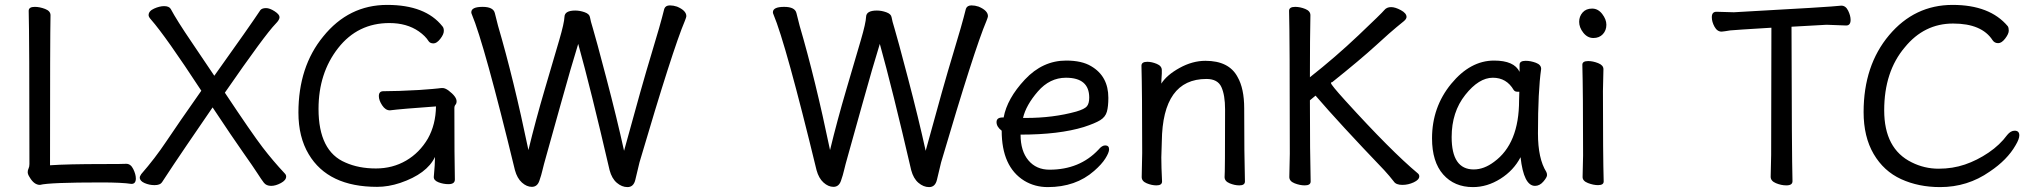

<svg xmlns="http://www.w3.org/2000/svg" viewBox="-20 -739 8278 783"><path d="M143 15Q119 15 101 -16Q93 -28 93 -37Q93 -45 96.5 -52Q100 -59 100 -70Q100 -589 97 -695Q97 -711 122 -711Q142 -711 164 -702.5Q186 -694 186 -677Q184 -588 184 -65Q256 -70 402 -70Q482 -70 495 -71Q513 -71 523.5 -49.5Q534 -28 534 -11Q534 11 516 11Q477 5 393 5Q181 5 143 15Z M1086 19Q1066 19 1056 6Q1046 -7 1030 -32Q1014 -57 972 -116.5Q930 -176 847 -301Q714 -107 688 -67.5Q662 -28 655 -17.5Q648 -7 640.5 4.5Q633 16 610 16Q589 16 569.5 7.5Q550 -1 550 -15Q550 -20 556 -29Q612 -93 658 -162Q704 -231 801 -369Q655 -592 596 -659Q586 -670 586 -677Q586 -694 608.5 -704Q631 -714 649 -714Q669 -714 676 -703Q701 -656 763 -565Q825 -474 854 -430Q999 -633 1042 -698Q1049 -706 1065 -706Q1080 -706 1100 -693Q1120 -680 1120 -669Q1120 -658 1104 -642Q1061 -598 897 -361Q1008 -194 1051 -138Q1094 -82 1141 -32Q1147 -26 1147 -19Q1147 -4 1125.5 7.5Q1104 19 1086 19Z M1518 23Q1318 23 1239 -110Q1197 -180 1197 -280Q1197 -467 1298 -590Q1402 -719 1559 -719Q1715 -719 1784 -632Q1790 -626 1790 -613Q1790 -599 1775.5 -580.5Q1761 -562 1748 -562Q1734 -562 1728 -571Q1715 -592 1688 -611Q1639 -645 1568 -645Q1439 -645 1359 -543Q1279 -441 1279 -295Q1279 -122 1389 -76Q1443 -52 1513 -52Q1581 -52 1636 -84Q1691 -116 1725 -174Q1757 -231 1758 -305Q1617 -295 1570 -289Q1552 -289 1538.5 -309.5Q1525 -330 1525 -347Q1525 -367 1543 -367Q1601 -367 1689 -372Q1758 -377 1767.5 -378.5Q1777 -380 1785 -380Q1795 -380 1809 -370Q1842 -345 1842 -326Q1842 -317 1837.5 -312Q1833 -307 1833 -298Q1833 -92 1835 -7Q1835 12 1809 12Q1788 12 1768.5 4.5Q1749 -3 1749 -17Q1754 -70 1754 -99Q1721 -30 1612 7Q1564 23 1518 23Z M2539 24Q2516 24 2495.5 6.5Q2475 -11 2466 -45Q2389 -377 2338 -560Q2310 -470 2266.5 -313.5Q2223 -157 2209.5 -109.5Q2196 -62 2192 -44Q2188 -26 2179.5 -1.5Q2171 23 2149 23Q2128 23 2108.5 5.5Q2089 -12 2080 -45Q1955 -560 1904 -681Q1902 -685 1902 -689Q1902 -711 1948 -711Q1992 -711 1998 -685.5Q2004 -660 2011 -634Q2075 -416 2135 -127Q2164 -247 2202 -376Q2240 -505 2260.5 -575Q2281 -645 2282 -670.5Q2283 -696 2326 -696Q2345 -696 2364.5 -689Q2384 -682 2386 -668.5Q2388 -655 2398.5 -621Q2409 -587 2452.5 -421.5Q2496 -256 2525 -124Q2600 -399 2636.5 -518.5Q2673 -638 2689 -703Q2694 -717 2712 -717Q2726 -717 2741 -712Q2779 -696 2779 -673Q2779 -669 2773 -654Q2724 -539 2588 -77L2571 -6Q2564 24 2539 24Z M3769 24Q3746 24 3725.5 6.5Q3705 -11 3696 -45Q3619 -377 3568 -560Q3540 -470 3496.5 -313.5Q3453 -157 3439.5 -109.5Q3426 -62 3422 -44Q3418 -26 3409.5 -1.5Q3401 23 3379 23Q3358 23 3338.5 5.5Q3319 -12 3310 -45Q3185 -560 3134 -681Q3132 -685 3132 -689Q3132 -711 3178 -711Q3222 -711 3228 -685.5Q3234 -660 3241 -634Q3305 -416 3365 -127Q3394 -247 3432 -376Q3470 -505 3490.5 -575Q3511 -645 3512 -670.5Q3513 -696 3556 -696Q3575 -696 3594.5 -689Q3614 -682 3616 -668.5Q3618 -655 3628.5 -621Q3639 -587 3682.5 -421.5Q3726 -256 3755 -124Q3830 -399 3866.5 -518.5Q3903 -638 3919 -703Q3924 -717 3942 -717Q3956 -717 3971 -712Q4009 -696 4009 -673Q4009 -669 4003 -654Q3954 -539 3818 -77L3801 -6Q3794 24 3769 24Z M4253 24Q4200 24 4157 -2Q4065 -59 4065 -206Q4044 -222 4044 -241Q4044 -260 4069 -260H4073Q4087 -337 4159.5 -414.5Q4232 -492 4328 -492Q4392 -492 4430 -469Q4500 -428 4500 -340Q4500 -305 4494 -283.5Q4488 -262 4467 -249Q4446 -236 4400 -221Q4299 -190 4142 -190Q4142 -123 4174 -85Q4206 -47 4260 -47Q4383 -47 4460 -129Q4474 -146 4487 -146Q4503 -146 4503 -130Q4503 -117 4488 -93Q4473 -69 4442 -42Q4367 24 4253 24ZM4152 -258H4164Q4275 -258 4369 -284Q4403 -294 4412.5 -305.5Q4422 -317 4422 -341Q4422 -422 4327 -422Q4261 -422 4212.5 -366Q4164 -310 4152 -258Z M4696 17Q4677 17 4656.5 8.5Q4636 0 4636 -17L4638 -115Q4638 -364 4635 -471Q4635 -487 4659 -487Q4677 -487 4697.5 -478.5Q4718 -470 4718 -453V-439Q4716 -411 4716 -398Q4738 -433 4790.5 -462Q4843 -491 4896 -491Q4992 -491 5027 -425Q5054 -378 5054 -297Q5054 -105 5057 1Q5057 17 5034 17Q5015 17 4994.5 8.5Q4974 0 4974 -17Q4976 -34 4976 -293Q4976 -351 4961 -384Q4946 -417 4900 -417Q4721 -417 4718 -162L4716 -97Q4716 -59 4719 1Q4719 17 4696 17Z M5301 17Q5281 17 5259.5 8.5Q5238 0 5238 -17L5240 -112Q5240 -589 5237 -695Q5237 -711 5262 -711Q5282 -711 5303 -702.5Q5324 -694 5324 -677Q5322 -588 5322 -424Q5425 -505 5520 -595Q5615 -685 5625 -697.5Q5635 -710 5653 -710Q5670 -710 5693 -697.5Q5716 -685 5716 -670Q5716 -662 5705.5 -653Q5695 -644 5675 -628Q5655 -612 5591.5 -554Q5528 -496 5413 -404Q5408 -404 5408 -400Q5408 -393 5466 -329Q5653 -123 5762 -32Q5768 -27 5768 -20Q5768 -6 5745.5 4.5Q5723 15 5699 15Q5673 15 5664 1Q5647 -21 5625 -45Q5443 -235 5345 -349L5322 -330Q5322 -111 5325 1Q5325 17 5301 17Z M5987 24Q5911 24 5865.5 -27.5Q5820 -79 5820 -175Q5820 -302 5898 -397Q5976 -492 6073 -492Q6155 -492 6177 -446V-475Q6177 -491 6202 -491Q6222 -491 6243.5 -483Q6265 -475 6265 -458Q6252 -368 6252 -195Q6252 -92 6286 -38Q6289 -32 6289 -25Q6289 -16 6274 1.5Q6259 19 6240 19Q6194 19 6181 -98Q6153 -44 6099 -10Q6045 24 5987 24ZM5990 -48Q6032 -48 6073 -79Q6175 -153 6175 -330L6176 -365H6167Q6158 -365 6153 -372Q6124 -422 6068 -422Q6011 -422 5955.5 -352Q5900 -282 5900 -180Q5900 -48 5990 -48Z M6497 16Q6478 16 6456 7.5Q6434 -1 6434 -17L6436 -105Q6436 -368 6433 -475Q6433 -490 6457 -490Q6476 -490 6497.5 -481.5Q6519 -473 6519 -457L6517 -368Q6517 -105 6520 1Q6520 16 6497 16ZM6531 -638Q6531 -615 6516.5 -599.5Q6502 -584 6478 -584Q6454 -584 6437 -605.5Q6420 -627 6420 -650Q6420 -672 6434 -688Q6448 -704 6473 -704Q6497 -704 6514 -682Q6531 -660 6531 -638Z M7265 17Q7244 17 7222.5 8Q7201 -1 7201 -18L7203 -107L7204 -626Q7055 -617 7036 -615Q7013 -611 7001 -610Q6983 -610 6972 -630Q6961 -650 6961 -669Q6961 -691 6980 -691L7051 -689Q7452 -711 7489 -716Q7507 -716 7517 -695.5Q7527 -675 7527 -658Q7527 -635 7509 -635L7429 -638L7286 -630Q7287 -106 7290 0Q7290 17 7265 17Z M7892 24Q7804 24 7733 -8.5Q7662 -41 7621 -111Q7580 -181 7580 -282Q7580 -472 7684 -595.5Q7788 -719 7943 -719Q8095 -719 8168 -632Q8172 -626 8172 -614Q8172 -601 8157.5 -582Q8143 -563 8129 -563Q8114 -563 8106 -575Q8062 -643 7945 -643Q7827 -643 7748 -546Q7664 -447 7664 -289Q7664 -132 7776 -77Q7828 -51 7886 -51Q7943 -51 7993 -68Q8043 -85 8089.5 -116.5Q8136 -148 8166 -189Q8180 -206 8196 -206Q8215 -206 8215 -187Q8215 -172 8200 -147Q8166 -87 8094 -39Q8004 24 7892 24Z"/></svg>

Font: LXGW WenKai TC
Style: Bold
Weight: 700
Designer: LXGW / Fontworks Inc.
Foundry: LXGW / Fontworks Inc.
Version: Version 1.330;April 28, 2024